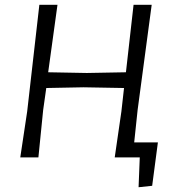

<svg xmlns="http://www.w3.org/2000/svg" viewBox="-20 -660 728 805"><path d="M616 -640 557 -199 536 0H461L489 -193L500 -291L330 -294L174 -291L161 -199L141 0H65L94 -193L145 -640H221L182 -357L344 -354L508 -357L540 -640ZM618 119 561 125 566 0H461L483 -63H642Z"/></svg>

Font: Alegreya Sans SC
Style: Italic
Weight: 400
Italic angle: -7°
Designer: Juan Pablo del Peral
Foundry: Huerta Tipografica
Version: Version 2.008; ttfautohint (v1.6)